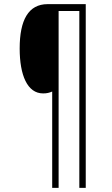

<svg xmlns="http://www.w3.org/2000/svg" viewBox="-20 -780 540 927"><path d="M394 127V-760H210C117 -760 75 -683 75 -546C75 -417 112 -329 188 -329C206 -329 218 -332 232 -338V127H263V-727H363V127Z"/></svg>

Font: Noto Sans Thai Looped Condensed ExtraLight
Style: Regular
Weight: 200
Width: 3
Designer: Sasikarn Vongin, Ben Mitchell
Foundry: The Fontpad Ltd
Version: Version 1.001